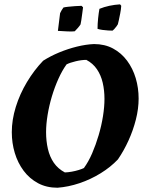

<svg xmlns="http://www.w3.org/2000/svg" viewBox="-20 -868 683 900"><path d="M249.3 12Q197.9 12 158.1 -9.4Q118.3 -30.8 90.9 -67.4Q63.5 -104.1 49.4 -150.7Q35.3 -197.4 35.3 -248.4Q35.3 -306.3 54 -366.7Q72.7 -427.1 106.3 -483.2Q139.9 -539.2 182.3 -583.4Q216.8 -605.3 257.5 -622.2Q298.2 -639 340.5 -649.5Q382.7 -659.9 420.6 -661.5Q471.1 -661.5 509.9 -640.6Q548.8 -619.7 575.7 -583.5Q602.6 -547.2 616.2 -501.6Q629.8 -455.9 629.8 -405.8Q629.8 -358.4 617 -307.9Q604.2 -257.4 582.5 -209.6Q560.8 -161.8 532.8 -120.9Q498.9 -84.9 451.9 -55.9Q404.9 -26.9 352.6 -9.3Q300.3 8.3 249.3 12ZM284.1 -59.7Q299 -60.2 316.5 -63.3Q334 -66.4 349.5 -71.3Q364.9 -76.1 373.2 -80.3Q394.4 -109 411.8 -149.1Q429.1 -189.1 442.4 -234.1Q455.7 -279.1 462.7 -323.2Q469.7 -367.3 469.7 -404.3Q469.7 -444.8 461.4 -480.3Q453.2 -515.8 434.4 -543.4Q415.6 -571.1 384.7 -587.3Q362.1 -587.3 334.9 -580.8Q307.8 -574.4 292 -566.2Q271.3 -537.5 253.7 -498.4Q236.1 -459.3 223 -415.5Q210 -371.7 203 -328.5Q196 -285.4 196 -248.5Q196 -207 204.5 -170Q213 -133.1 232.3 -105Q251.7 -76.9 284.1 -59.7ZM251.4 -723.3 261.7 -806.2Q264.7 -812.6 268.9 -820Q273.1 -827.5 277.5 -832.8Q284.4 -834.8 299.2 -836.3Q314 -837.8 331.5 -839.2Q349 -840.7 362.3 -840.7L369.3 -833.7Q368.3 -824.2 365.8 -806.8Q363.4 -789.3 361.2 -773.6Q359 -757.9 357.5 -753.5Q354 -747.6 344.8 -736.9Q335.7 -726.3 330.4 -721.4Q317 -719.5 294.1 -720.9Q271.2 -722.2 251.4 -723.3ZM437.2 -732.8Q437.2 -755.4 439.9 -782Q442.7 -808.6 446.1 -826.6Q467.6 -835.4 492.5 -840.8Q517.4 -846.1 542.7 -847.6L548.3 -841Q547.3 -823.8 543.5 -805.1Q539.8 -786.4 536.8 -772.4Q533.9 -758.4 532.4 -754Q530.9 -751 526 -744.3Q521.1 -737.7 515.7 -731.8Q510.3 -726 507.8 -724.4Q500.9 -724.4 487.3 -725.1Q473.7 -725.9 459.9 -727.8Q446.1 -729.8 437.2 -732.8Z"/></svg>

Font: Labrada
Style: Italic
Weight: 400
Italic angle: -7°
Designer: Mercedes Jáuregui
Foundry: Omnibus-Type Team
Version: Version 1.000